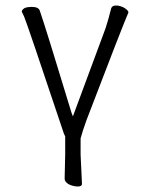

<svg xmlns="http://www.w3.org/2000/svg" viewBox="-20 -506 540 698"><path d="M217 -10Q214 -16 212 -21Q79 -419 68 -445L59 -464Q60 -471 70 -477Q81 -481 95 -481Q121 -481 125 -466Q145 -409 240 -96L245 -83L364 -404Q375 -438 384 -475Q387 -486 401.5 -486Q416 -486 431 -478Q446 -469 447 -461Q424 -408 294 -68Q280 -29 273 -3V56L278 162Q278 172 263 172Q248 172 232 165Q215 156 215 144L217 55Z"/></svg>

Font: Moon Stars Kai HW Light
Style: Regular
Weight: 300
Designer: GuiWonder
Version: Version 1.101